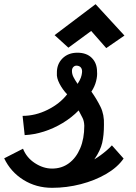

<svg xmlns="http://www.w3.org/2000/svg" viewBox="-32 -884 652 918"><path d="M217 14Q141 14 80 -24Q19 -62 -12 -127L78 -173Q95 -130 135 -104Q175 -78 217 -78Q263 -78 297.5 -103.5Q332 -129 351.5 -175Q371 -221 371 -283Q370 -307 362 -321.5Q354 -336 344 -356Q311 -322 268 -296Q225 -270 178 -255Q131 -240 86 -238L76 -330Q137 -330 195.5 -359Q254 -388 289 -433Q267 -456 252.5 -484Q238 -512 240 -534Q239 -577 266.5 -604.5Q294 -632 338 -632Q382 -632 407 -607Q432 -582 432 -541Q434 -522 427.5 -496Q421 -470 405 -446Q430 -411 448.5 -373.5Q467 -336 465 -287Q465 -237 456.5 -200.5Q448 -164 419 -122Q434 -131 448.5 -141.5Q463 -152 477 -164Q491 -176 503 -189L559 -126Q530 -84 476 -52.5Q422 -21 354.5 -3.5Q287 14 217 14ZM339 -483Q350 -500 354.5 -512.5Q359 -525 360 -536Q362 -551 355.5 -560Q349 -569 336 -570Q326 -571 319 -564Q312 -557 312 -545Q312 -530 319 -516Q326 -502 339 -483ZM476 -654 404 -736 295 -656 229 -716 425 -864 563 -714Z"/></svg>

Font: Victor Mono Thin
Style: Italic
Weight: 100
Italic angle: -12°
Monospace: yes
Designer: Rune Bjørnerås
Version: Version 1.561;gftools[0.9.30]